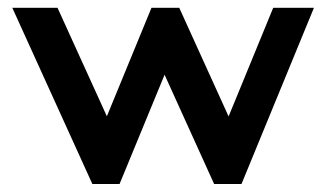

<svg xmlns="http://www.w3.org/2000/svg" viewBox="-20 -459 814 479"><path d="M210.4 0 10.7 -439.5H123.5L246.6 -168.9L357.9 -439.5H427.2L550.3 -168.5L661.6 -439.5H763.2L582.5 0H514.2L390.6 -272.5L278.3 0Z"/></svg>

Font: Squarish Sans CT
Style: RegularSC
Weight: 400
Version: Version 0.9